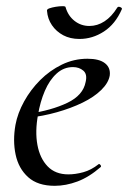

<svg xmlns="http://www.w3.org/2000/svg" viewBox="-20 -589 414 621"><path d="M157 12Q102 12 71 -16Q40 -44 30.5 -89Q21 -134 30 -185Q37 -223 58 -261Q79 -299 110 -330Q141 -361 180 -380Q219 -399 263 -399Q301 -399 319.5 -384.5Q338 -370 335 -345Q331 -321 307.5 -298Q284 -275 247 -257Q210 -239 164 -226Q118 -213 70 -208L72 -221Q147 -232 198 -256.5Q249 -281 257 -324Q263 -349 249.5 -360.5Q236 -372 216 -372Q186 -372 163 -351Q140 -330 125 -295Q110 -260 103 -218Q93 -164 101 -120.5Q109 -77 134 -51Q159 -25 201 -25Q224 -25 249.5 -32Q275 -39 299 -58Q301 -60 304.5 -56Q308 -52 306 -49Q268 -16 230.5 -2Q193 12 157 12ZM237 -463Q207 -463 184.5 -475Q162 -487 148 -507.5Q134 -528 132 -554Q131 -559 139.5 -562Q148 -565 160 -567Q172 -569 182 -569Q192 -569 192 -566Q200 -538 221 -521.5Q242 -505 269 -505Q295 -505 318 -520Q341 -535 359 -564Q362 -569 369 -566Q376 -563 374 -559Q353 -511 316 -487Q279 -463 237 -463Z"/></svg>

Font: Cormorant Medium
Style: Italic
Weight: 500
Italic angle: -10°
Designer: Christian Thalmann (Catharsis Fonts)
Foundry: Catharsis Fonts
Version: Version 4.000